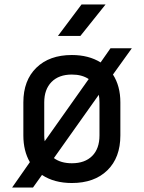

<svg xmlns="http://www.w3.org/2000/svg" viewBox="-20 -805 640 855"><path d="M34 30 113 -83Q84 -133 84 -202V-349Q84 -447 142 -503.5Q200 -560 300 -560Q375 -560 428 -527L472 -590H567L483 -473Q516 -422 516 -349V-202Q516 -103 458 -46.5Q400 10 300 10Q221 10 167 -26L127 30ZM177 -202Q177 -188 179 -176L375 -453Q345 -473 300 -473Q242 -473 209.5 -440Q177 -407 177 -349ZM300 -78Q358 -78 390.5 -110.5Q423 -143 423 -202V-348Q423 -367 420 -383L220 -101Q251 -78 300 -78ZM238 -645 343 -785H450L338 -645Z"/></svg>

Font: JetBrainsMono NFM Medium
Style: Regular
Weight: 500
Monospace: yes
Designer: Philipp Nurullin, Konstantin Bulenkov
Foundry: JetBrains
Version: Version 2.304; ttfautohint (v1.8.4.7-5d5b);Nerd Fonts 3.3.0